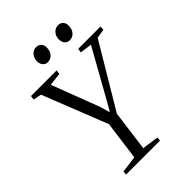

<svg xmlns="http://www.w3.org/2000/svg" viewBox="-264 -1046 1162 1162"><g transform="rotate(-45 317.0 -465.0)"><path d="M109 0 112 -24.5 218.5 -38.5 252 -289 87 -706.5 35 -716.5 38.5 -743H258L254.5 -716.5L171.5 -706.5L287 -403.5L307 -336L346.5 -405L515 -706.5L439 -716.5L442.5 -743H634L631.5 -716.5L573.5 -707.5L330.5 -299.5L296 -39.5L402.5 -24.5L399.5 0ZM255.5 -815.5Q237 -815.5 224.8 -829.5Q212.5 -843.5 213 -867.5Q213 -893 229.2 -911.8Q245.5 -930.5 269.5 -930.5Q291 -930.5 302.8 -917Q314.5 -903.5 314 -884Q314 -853 297.5 -834.2Q281 -815.5 255.5 -815.5ZM443 -815.5Q424.5 -815.5 412.2 -829.5Q400 -843.5 400 -867.5Q400.5 -893 416.5 -911.8Q432.5 -930.5 456.5 -930.5Q478.5 -930.5 490 -917Q501.5 -903.5 501.5 -884Q501.5 -853 485 -834.2Q468.5 -815.5 443 -815.5Z"/></g></svg>

Font: Merriweather 96pt Light
Style: Italic
Weight: 300
Italic angle: -7.8°
Version: Version 2.101